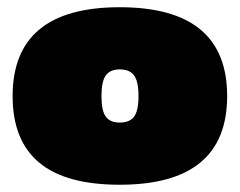

<svg xmlns="http://www.w3.org/2000/svg" viewBox="-20 -504 667 534"><path d="M313 9.8Q162.6 9.8 88.9 -51.8Q15.1 -113.3 15.1 -236.8Q15.1 -483.9 313 -483.9Q611.8 -483.9 611.8 -236.8Q611.8 9.8 313 9.8ZM313 -163.1Q340.3 -163.1 352.8 -179.4Q365.2 -195.8 365.2 -236.8Q365.2 -277.8 352.8 -294.4Q340.3 -311 313 -311Q286.6 -311 274.4 -294.4Q262.2 -277.8 262.2 -236.8Q262.2 -195.8 274.4 -179.4Q286.6 -163.1 313 -163.1Z"/></svg>

Font: Kanit Black
Style: Regular
Weight: 900
Designer: Katatrad Team
Foundry: CadsonDemak
Version: Version 1.000;PS 001.000;hotconv 1.0.88;makeotf.lib2.5.64775